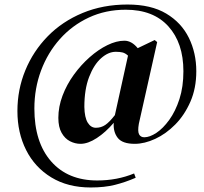

<svg xmlns="http://www.w3.org/2000/svg" viewBox="-20 -676 903 849"><path d="M336 -40Q312 -40 289.5 -51.5Q267 -63 252.5 -88.5Q238 -114 238 -155Q238 -204 256.5 -253Q275 -302 306.5 -345.5Q338 -389 376.5 -423Q415 -457 455 -476.5Q495 -496 530 -496Q562 -496 589 -463L664 -499L675 -490L594 -129Q588 -95 595 -82Q602 -69 618 -69Q642 -69 671.5 -88.5Q701 -108 728.5 -146Q756 -184 773.5 -238Q791 -292 791 -361Q791 -486 724.5 -559.5Q658 -633 536 -633Q447 -633 373 -598.5Q299 -564 245 -503.5Q191 -443 161.5 -364Q132 -285 132 -196Q132 -47 206 37.5Q280 122 410 122Q498 122 573 91L580 110Q534 130 488 141.5Q442 153 381 153Q280 153 207 108.5Q134 64 95.5 -12.5Q57 -89 57 -185Q57 -280 92 -365Q127 -450 191 -515.5Q255 -581 345 -618.5Q435 -656 544 -656Q648 -656 715 -616Q782 -576 815 -509Q848 -442 848 -361Q848 -286 822 -226.5Q796 -167 755 -125.5Q714 -84 666.5 -62Q619 -40 576 -40Q521 -40 500.5 -66.5Q480 -93 483 -133Q447 -91 408 -65.5Q369 -40 336 -40ZM353 -203Q354 -156 368 -133.5Q382 -111 404 -111Q427 -111 445.5 -123.5Q464 -136 488 -167L546 -430Q534 -441 522 -444Q510 -447 492 -447Q459 -447 427 -418.5Q395 -390 374 -335.5Q353 -281 353 -203Z"/></svg>

Font: DeepMind Serif Display
Style: Italic
Weight: 400
Italic angle: -12°
Designer: Frank Grießhammer / Modifications: Colophon Foundry
Foundry: Colophon Foundry
Version: Version 5.003; ttfautohint (v1.8.2)